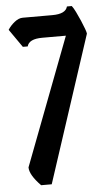

<svg xmlns="http://www.w3.org/2000/svg" viewBox="-56 -829 481 866"><g transform="rotate(-5 185.0 -396.5)"><path d="M44.9 -85 264.6 -662.1H157.7Q97.2 -662.1 88.9 -628.9H66.9L9.8 -710.9Q22 -730 40.8 -744.9Q59.6 -759.8 77.6 -759.8H211.9Q272.5 -759.8 280.8 -793H302.7Q310.1 -783.7 319.6 -764.4Q329.1 -745.1 338.4 -723.6Q347.7 -702.1 353.8 -685.1Q359.9 -668 359.9 -663.1L142.6 0H94.7Q44.9 -50.8 44.9 -85Z"/></g></svg>

Font: Bokor
Style: Regular
Weight: 400
Designer: Danh Hong
Foundry: Danh Hong
Version: Version 8.002; ttfautohint (v1.8.3)